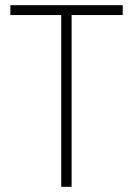

<svg xmlns="http://www.w3.org/2000/svg" viewBox="-20 -720 513 740"><path d="M216 0V-662H20V-700H453V-662H256V0Z"/></svg>

Font: Stick No Bills ExtraLight ExtraLight
Style: Regular
Weight: 250
Version: Version 2.000